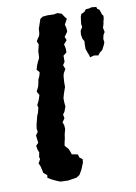

<svg xmlns="http://www.w3.org/2000/svg" viewBox="-83 -766 587 830"><g transform="rotate(-10 211.0 -351.5)"><path d="M119 8 112 7 91 -2 75 -10 62 -18 63 -30 48 -42 46 -52 41 -73 35 -86 45 -104 42 -112 46 -133 41 -145 38 -163 49 -174 45 -207 55 -221 53 -236 55 -250 61 -274 65 -290 70 -301 76 -324 73 -335 81 -351 85 -361 90 -377 81 -393 91 -414 95 -431 97 -443 104 -458 108 -474 97 -486 102 -504 108 -518 116 -534 117 -543 118 -564 122 -580 125 -592 119 -608 133 -629 136 -641 137 -659 144 -679 151 -700 163 -708 185 -710 212 -709 228 -712 246 -706 257 -689 264 -681 251 -657 255 -642 256 -626 241 -605 247 -590 233 -574 237 -554V-538L222 -526V-499L213 -486L220 -468L210 -451L207 -439L206 -427L205 -412V-392L195 -363L190 -345V-331L191 -317L192 -308L184 -287L176 -276L179 -259L168 -243L173 -229L174 -213L168 -190L165 -170L162 -158L159 -142L165 -135L174 -125L180 -110L183 -100L209 -95L213 -81L226 -71L224 -55L212 -26L200 -6L186 3L154 8L148 9ZM329 -690 344 -697 352 -707 367 -708 377 -711 398 -709 401 -700 410 -694 415 -679 416 -674 422 -666 421 -653 418 -643 416 -631 411 -615 415 -596 408 -585 404 -567 406 -553 402 -542 391 -521 378 -511 371 -501 352 -504 334 -499 332 -508 328 -518 323 -532 321 -538V-557L322 -572L315 -585L312 -603L314 -620L323 -634L321 -647L322 -657L325 -679Z"/></g></svg>

Font: Winky Rough Medium
Style: Italic
Weight: 500
Italic angle: -8.97852°
Designer: Simon Atzbach
Foundry: typofactur
Version: Version 1.206; ttfautohint (v1.8.4.7-5d5b)